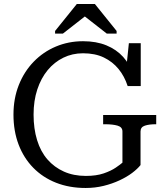

<svg xmlns="http://www.w3.org/2000/svg" viewBox="-20 -925 813 955"><path d="M679 -271V-104Q664 -85 637.5 -65Q611 -45 574.5 -28Q538 -11 495.5 -0.5Q453 10 406 10Q325 10 259 -16Q193 -42 145.5 -90.5Q98 -139 72.5 -206Q47 -273 47 -355Q47 -435 73.5 -502Q100 -569 147.5 -618Q195 -667 258 -693.5Q321 -720 393 -720Q459 -720 509 -699.5Q559 -679 592.5 -642Q626 -605 641 -554L605 -556L621 -710H680V-497H615Q599 -546 569.5 -582Q540 -618 496.5 -639Q453 -660 393 -660Q340 -660 295 -638Q250 -616 217 -576Q184 -536 165.5 -480Q147 -424 147 -355Q147 -285 164.5 -228Q182 -171 216 -132Q250 -93 298 -71.5Q346 -50 407 -50Q459 -50 495.5 -62.5Q532 -75 555.5 -91Q579 -107 589 -116V-271Q589 -293 565 -300Q541 -307 503 -307H493V-353H757V-307H753Q722 -307 700.5 -300Q679 -293 679 -271ZM452 -905H362L254 -771V-758H293L407 -847H397L511 -758H560V-771Z"/></svg>

Font: Roboto Serif 28pt
Style: Regular
Weight: 400
Designer: Greg Gazdowicz
Foundry: Commercial Type
Version: Version 1.008